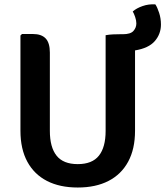

<svg xmlns="http://www.w3.org/2000/svg" viewBox="-20 -844 756 878"><path d="M73.5 -246V-681.5L80.5 -688.5H130.5Q169.5 -688.5 188.8 -668.2Q208 -648 208 -603.5V-245.5Q208 -170.5 238.8 -132Q269.5 -93.5 335.5 -93.5Q401.5 -93.5 432.2 -132Q463 -170.5 463 -245.5V-683Q479.5 -686 497.2 -686.8Q515 -687.5 528.5 -687.5H541.5Q577 -687.5 590.2 -702.5Q603.5 -717.5 603.5 -737Q603.5 -750.5 598 -766.5Q592.5 -782.5 587 -791.5Q604 -806.5 631.8 -816.2Q659.5 -826 690.5 -824Q699.5 -810.5 707.8 -785Q716 -759.5 716 -732Q716 -688.5 687.8 -656Q659.5 -623.5 597.5 -613.5V-246Q597.5 -162.5 566 -104.5Q534.5 -46.5 476 -16.5Q417.5 13.5 335.5 13.5Q253.5 13.5 195 -16.5Q136.5 -46.5 105 -104.5Q73.5 -162.5 73.5 -246Z"/></svg>

Font: Signika Light SemiBold
Style: Regular
Weight: 600
Version: Version 2.003;gftools[0.9.32]